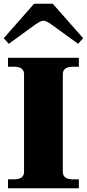

<svg xmlns="http://www.w3.org/2000/svg" viewBox="-27 -1010 466 1030"><path d="M-7 -805 156 -990H256L419 -805L392 -775L250 -878Q220 -899 206 -899Q192 -899 162 -878L20 -775ZM16 -48H48Q102 -48 102 -88V-612Q102 -652 48 -652H16V-700H396V-652H364Q310 -652 310 -612V-88Q310 -48 364 -48H396V0H16Z"/></svg>

Font: Taviraj Black
Style: Regular
Weight: 900
Designer: Katatrad Team
Foundry: CadsonDemak
Version: Version 1.030